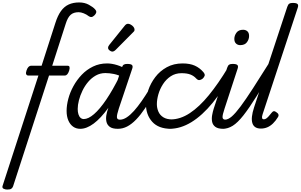

<svg xmlns="http://www.w3.org/2000/svg" viewBox="-132 -1039 2464 1574"><path d="M270 -420 -25 489Q-30 502 -40 508.5Q-50 515 -73 515Q-89 515 -103 508Q-117 501 -110 482L183 -420H99Q88 -420 83 -430Q78 -440 85 -460Q98 -500 123 -500H209L322 -851Q341 -911 367.5 -948Q394 -985 431 -1002Q468 -1019 517 -1019Q562 -1019 596.5 -1000Q631 -981 646 -964Q660 -949 657 -937Q654 -925 643 -914Q630 -901 618.5 -899.5Q607 -898 596 -906Q577 -921 554 -930Q531 -939 513 -939Q471 -939 447 -917.5Q423 -896 407 -845L296 -500H423Q447 -500 435 -460Q422 -420 400 -420Z M526 17Q492 17 467 -1Q442 -19 428 -52Q414 -85 414 -130Q414 -176 428 -229Q442 -282 470 -333Q498 -384 538 -426Q578 -468 630.5 -493.5Q683 -519 746 -519Q784 -519 828 -505.5Q872 -492 907 -468L889 -399Q840 -425 802 -432.5Q764 -440 732 -440Q689 -440 653.5 -420Q618 -400 590.5 -367.5Q563 -335 544 -295.5Q525 -256 515 -217Q505 -178 505 -146Q505 -121 511 -102Q517 -83 528.5 -73Q540 -63 555 -63Q592 -63 639 -103.5Q686 -144 739.5 -223Q793 -302 849 -415L886 -378Q821 -244 757.5 -156.5Q694 -69 636 -26Q578 17 526 17ZM834 17Q789 17 767.5 0.5Q746 -16 740.5 -41.5Q735 -67 740 -95.5Q745 -124 754 -148L866 -483Q873 -503 882.5 -509Q892 -515 911 -515Q942 -515 950.5 -505.5Q959 -496 952 -476L842 -149Q825 -97 826.5 -77.5Q828 -58 851 -58Q865 -58 872 -46.5Q879 -35 877.5 -20.5Q876 -6 865.5 5.5Q855 17 834 17Z M834 17Q820 17 813 5.5Q806 -6 807.5 -20.5Q809 -35 820 -46.5Q831 -58 852 -58Q878 -58 907 -77Q936 -96 966.5 -130Q997 -164 1029 -210Q1061 -256 1094 -310Q1102 -323 1116 -321Q1130 -319 1139 -308.5Q1148 -298 1140 -285Q1097 -210 1058.5 -153Q1020 -96 983.5 -58.5Q947 -21 910.5 -2Q874 17 834 17Z M788 -616Q779 -616 766.5 -625.5Q754 -635 754 -646Q754 -653 756.5 -659Q759 -665 764 -671L887 -824Q896 -836 903 -840Q910 -844 918 -844Q928 -844 940.5 -837Q953 -830 962 -819Q971 -808 971 -796Q971 -788 967.5 -783Q964 -778 958 -773L817 -631Q802 -616 788 -616Z M1270 17Q1168 17 1116 -40.5Q1064 -98 1064 -189Q1064 -242 1083.5 -299.5Q1103 -357 1141 -407Q1179 -457 1235.5 -488Q1292 -519 1365 -519Q1424 -519 1464.5 -501Q1505 -483 1535 -448Q1550 -430 1545.5 -417.5Q1541 -405 1529 -394Q1516 -384 1503 -382.5Q1490 -381 1476 -396Q1457 -417 1429 -428Q1401 -439 1356 -439Q1306 -439 1268 -414Q1230 -389 1204.5 -349.5Q1179 -310 1166.5 -266.5Q1154 -223 1154 -185Q1154 -153 1166.5 -124Q1179 -95 1207 -77.5Q1235 -60 1280 -60Q1294 -60 1299.5 -48.5Q1305 -37 1303 -21.5Q1301 -6 1292.5 5.5Q1284 17 1270 17Z M1257 17Q1238 17 1230.5 5.5Q1223 -6 1224.5 -21.5Q1226 -37 1237 -48.5Q1248 -60 1267 -60Q1346 -60 1424 -111.5Q1502 -163 1580 -258.5Q1658 -354 1737 -485Q1742 -492 1754 -487Q1766 -482 1775 -472.5Q1784 -463 1779 -454Q1698 -302 1612 -197Q1526 -92 1437 -37.5Q1348 17 1257 17Z M1699 17Q1655 17 1633.5 1Q1612 -15 1607 -40.5Q1602 -66 1607 -94.5Q1612 -123 1620 -148L1730 -483Q1737 -503 1746.5 -509Q1756 -515 1775 -515Q1806 -515 1814.5 -505.5Q1823 -496 1816 -476L1709 -149Q1691 -96 1692.5 -77Q1694 -58 1717 -58Q1731 -58 1738 -46.5Q1745 -35 1743.5 -20.5Q1742 -6 1731 5.5Q1720 17 1699 17ZM1837 -669Q1817 -669 1803 -682Q1789 -695 1789 -720Q1789 -747 1806.5 -771Q1824 -795 1861 -795Q1882 -795 1896 -782.5Q1910 -770 1910 -744Q1910 -717 1892.5 -693Q1875 -669 1837 -669Z M1694 17Q1680 17 1673 5.5Q1666 -6 1667.5 -20.5Q1669 -35 1680 -46.5Q1691 -58 1712 -58Q1738 -58 1768.5 -84.5Q1799 -111 1841 -167.5Q1883 -224 1941.5 -314.5Q2000 -405 2081 -534Q2090 -548 2104 -546Q2118 -544 2126.5 -533Q2135 -522 2127 -509Q2037 -355 1973.5 -253.5Q1910 -152 1863 -92.5Q1816 -33 1776 -8Q1736 17 1694 17Z M2007 15Q1951 15 1937 -29.5Q1923 -74 1951 -159L2223 -983Q2230 -1003 2239.5 -1009Q2249 -1015 2268 -1015Q2299 -1015 2307.5 -1005.5Q2316 -996 2309 -976L2021 -103Q2014 -82 2016.5 -71.5Q2019 -61 2031 -61Q2041 -61 2050 -67Q2059 -73 2070 -85Q2081 -97 2096 -116Q2104 -126 2112 -127.5Q2120 -129 2131 -121Q2147 -111 2150.5 -101Q2154 -91 2148 -81Q2128 -48 2105.5 -26.5Q2083 -5 2058.5 5Q2034 15 2007 15Z"/></svg>

Font: Playwrite NZ
Style: Regular
Weight: 400
Designer: Veronika Burian, José Scaglione
Foundry: TypeTogether
Version: Version 1.002